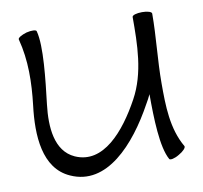

<svg xmlns="http://www.w3.org/2000/svg" viewBox="-69 -622 768 725"><g transform="rotate(-10 315.5 -259.0)"><path d="M44 -524C66 -441 64 -355 54 -270C40 -156 46 -29 145 15C277 75 398 -58 476 -201C483 -212 488 -223 494 -235C494 -142 497 -30 525 19C528 24 545 21 563 10C581 0 593 -13 590 -19C547 -93 546 -181 546 -267C546 -356 557 -444 557 -533C557 -540 541 -545 520 -545C499 -545 482 -540 482 -533C482 -428 481 -319 430 -226C369 -114 278 -7 175 -53C102 -86 96 -179 106 -264C117 -357 132 -484 116 -543C115 -549 97 -550 77 -545C57 -539 42 -530 44 -524Z"/></g></svg>

Font: Nupuram Light
Style: Regular
Weight: 300
Designer: Santhosh Thottingal (santhosh.thottingal@gmail.com)
Foundry: SMC
Version: Version 1.000